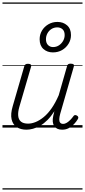

<svg xmlns="http://www.w3.org/2000/svg" viewBox="-20 -1030 686 1550"><path d="M194 17Q147 17 115 -4Q83 -25 73.5 -67.5Q64 -110 83 -174L176 -495Q180 -506 186 -510.5Q192 -515 206 -515Q222 -515 228 -509Q234 -503 231 -492L136 -167Q124 -125 127 -94.5Q130 -64 149.5 -48Q169 -32 207 -32Q236 -32 268 -45Q300 -58 333 -85Q366 -112 396.5 -155.5Q427 -199 454 -261L521 -495Q525 -508 531 -512Q537 -516 550 -516Q567 -516 573.5 -510.5Q580 -505 576 -493L466 -111Q459 -85 458.5 -67Q458 -49 466 -39.5Q474 -30 489 -30Q505 -30 520 -39.5Q535 -49 548.5 -63Q562 -77 572 -91Q576 -98 583 -100.5Q590 -103 601 -97Q611 -91 612 -83.5Q613 -76 608 -68Q597 -49 578.5 -29Q560 -9 536 4Q512 17 482 17Q459 17 443 9.5Q427 2 417.5 -12.5Q408 -27 406 -47.5Q404 -68 410 -95L419 -132Q392 -90 363 -61Q334 -32 304 -15Q274 2 246 9.5Q218 17 194 17ZM407 -607Q361 -607 330.5 -634.5Q300 -662 300 -713Q300 -751 318.5 -782.5Q337 -814 370 -833.5Q403 -853 444 -853Q490 -853 521.5 -825.5Q553 -798 553 -747Q553 -709 533.5 -677Q514 -645 481.5 -626Q449 -607 407 -607ZM408 -650Q435 -650 456 -664Q477 -678 489.5 -700Q502 -722 502 -747Q502 -778 485 -793.5Q468 -809 443 -809Q416 -809 395 -795.5Q374 -782 362.5 -760Q351 -738 351 -714Q351 -683 367.5 -666.5Q384 -650 408 -650ZM0 490H646V500H0ZM0 -20H646V0H0ZM0 -505H646V-500H0ZM0 -1010H646V-1000H0Z"/></svg>

Font: Playwrite TZ Guides
Style: Regular
Weight: 400
Designer: Veronika Burian, José Scaglione
Foundry: TypeTogether
Version: Version 1.003